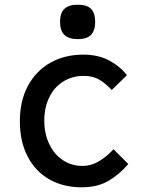

<svg xmlns="http://www.w3.org/2000/svg" viewBox="-20 -790 640 817"><path d="M64.5 -274.5Q64.5 -360 98.5 -424Q132.5 -488 193.8 -522.8Q255 -557.5 334.5 -557.5Q398 -557.5 444.8 -532.5Q491.5 -507.5 520 -470L455.5 -407Q429 -435.5 402.2 -451.2Q375.5 -467 336 -467Q287.5 -467 249.2 -443.2Q211 -419.5 189.8 -376.2Q168.5 -333 168.5 -277.5Q168.5 -220.5 189.8 -176.5Q211 -132.5 248 -108.2Q285 -84 329.5 -84Q368 -84 401.8 -104.2Q435.5 -124.5 463 -155L526 -92Q489 -48.5 442.2 -20.8Q395.5 7 327 7Q250.5 7 191 -26.2Q131.5 -59.5 98 -123.2Q64.5 -187 64.5 -274.5ZM235.5 -697Q235.5 -734.5 254 -752.2Q272.5 -770 310.5 -770Q349.5 -770 367.2 -752.5Q385 -735 385 -697Q385 -659.5 367.2 -641.5Q349.5 -623.5 310.5 -623.5Q272.5 -623.5 254 -641.5Q235.5 -659.5 235.5 -697Z"/></svg>

Font: JuliaMono Medium
Style: Regular
Weight: 500
Monospace: yes
Designer: cormullion
Foundry: corm
Version: Version 0.054; ttfautohint (v1.8.4)